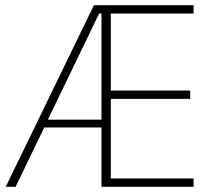

<svg xmlns="http://www.w3.org/2000/svg" viewBox="-20 -718 827 738"><path d="M370 -228H150L40 0H2L341 -698H724V-666H406V-370H711V-338H406V-32H724V0H370ZM361 -666 164 -258H370V-666Z"/></svg>

Font: IBM Plex Sans Cond ExtLt
Style: Regular
Weight: 200
Width: 3
Designer: Mike Abbink, Paul van der Laan, Pieter van Rosmalen
Foundry: Bold Monday
Version: Version 1.3